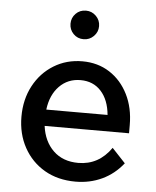

<svg xmlns="http://www.w3.org/2000/svg" viewBox="-53 -781 685 843"><g transform="rotate(5 289.0 -360.0)"><path d="M461 -146 520 -83Q481 -34 427.5 -9Q374 16 311 16Q233 16 174.5 -18Q116 -52 83 -112Q50 -172 50 -248Q50 -324 82 -384Q114 -444 170 -478.5Q226 -513 296 -513Q364 -513 416 -479.5Q468 -446 497.5 -387Q527 -328 527 -252V-216H155Q164 -148 206 -107.5Q248 -67 316 -67Q406 -67 461 -146ZM295 -430Q239 -430 201.5 -391.5Q164 -353 156 -288H426Q420 -354 385.5 -392Q351 -430 295 -430ZM292 -610Q265 -610 247 -628.5Q229 -647 229 -673Q229 -699 247 -717.5Q265 -736 292 -736Q318 -736 336.5 -717.5Q355 -699 355 -673Q355 -647 336.5 -628.5Q318 -610 292 -610Z"/></g></svg>

Font: Wix Madefor Text Medium
Style: Regular
Weight: 500
Designer: Dalton Maag Ltd
Foundry: Dalton Maag Ltd
Version: Version 3.100